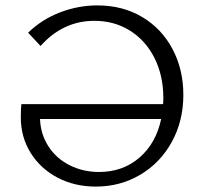

<svg xmlns="http://www.w3.org/2000/svg" viewBox="-20 -684 754 710"><path d="M658 -333Q658 -237 615.5 -159.5Q573 -82 499 -38Q425 6 334 6Q256 6 193 -27Q130 -60 93.5 -118.5Q57 -177 57 -249Q57 -282 59 -299H583Q584 -306 584 -321Q584 -404 551.5 -469Q519 -534 461 -570.5Q403 -607 329 -607Q213 -607 130 -514L84 -563Q134 -612 201.5 -638Q269 -664 340 -664Q434 -664 506 -621Q578 -578 618 -502.5Q658 -427 658 -333ZM576 -244H128Q130 -188 159 -143Q188 -98 237.5 -73Q287 -48 346 -48Q434 -48 495.5 -101Q557 -154 576 -244Z"/></svg>

Font: Ysabeau Infant
Style: Regular
Weight: 400
Designer: Christian Thalmann (Catharsis Fonts)
Version: Version 0.003